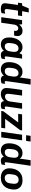

<svg xmlns="http://www.w3.org/2000/svg" viewBox="1947 -2708 770 4705"><g transform="rotate(90 2332.5 -355.0)"><path d="M192 10Q132 10 95.5 -12.5Q59 -35 59 -91Q59 -103 63 -134Q67 -165 73 -208.5Q79 -252 86 -304Q93 -356 101 -410H45L59 -511H115L185 -674H285L253 -511H373L359 -410H239Q228 -336 219.5 -275.5Q211 -215 206 -177Q201 -139 201 -129Q201 -100 216 -92Q231 -84 250 -84Q261 -84 281 -88.5Q301 -93 314 -98L301 -9Q288 -4 268.5 1Q249 6 228.5 8Q208 10 192 10Z M401 0 473 -511H576L581 -436Q583 -440 593.5 -453.5Q604 -467 623.5 -483Q643 -499 671.5 -510Q700 -521 738 -521Q799 -521 831 -486Q863 -451 863 -397Q863 -375 858.5 -352Q854 -329 850 -315H733Q735 -324 736 -334Q737 -344 737 -350Q737 -367 730.5 -382.5Q724 -398 710 -407.5Q696 -417 673 -417Q652 -417 636 -408Q620 -399 609 -384.5Q598 -370 591 -352Q584 -334 582 -315L537 0Z M1070 10Q1014 10 975.5 -14Q937 -38 917 -82.5Q897 -127 897 -191Q897 -262 914 -322Q931 -382 962.5 -427Q994 -472 1038.5 -496.5Q1083 -521 1138 -521Q1185 -521 1222 -501Q1259 -481 1278 -448H1284L1317 -511H1417Q1410 -468 1402.5 -417Q1395 -366 1388 -315Q1381 -264 1374.5 -220.5Q1368 -177 1365 -148Q1362 -119 1362 -111Q1362 -98 1368.5 -91.5Q1375 -85 1387 -85Q1398 -85 1410 -89.5Q1422 -94 1429 -99L1417 -11Q1402 -3 1378.5 3.5Q1355 10 1329 10Q1298 10 1276.5 1.5Q1255 -7 1243 -24Q1231 -41 1228 -66Q1198 -32 1158 -11Q1118 10 1070 10ZM1119 -86Q1151 -86 1175 -101Q1199 -116 1215.5 -143.5Q1232 -171 1238 -208Q1246 -263 1248.5 -287Q1251 -311 1251 -323Q1251 -370 1229.5 -396.5Q1208 -423 1165 -423Q1131 -423 1106 -406Q1081 -389 1066 -359.5Q1051 -330 1045 -293Q1038 -244 1035.5 -220Q1033 -196 1033 -183Q1033 -137 1055 -111.5Q1077 -86 1119 -86Z M1677 10Q1600 10 1551 -39.5Q1502 -89 1502 -192Q1502 -257 1517.5 -316.5Q1533 -376 1563.5 -422Q1594 -468 1638.5 -494.5Q1683 -521 1742 -521Q1795 -521 1828.5 -500.5Q1862 -480 1877 -451L1915 -720H2053Q2045 -669 2037 -613.5Q2029 -558 2020.5 -500.5Q2012 -443 2004 -389Q1996 -335 1989.5 -287Q1983 -239 1978 -201.5Q1973 -164 1970 -140.5Q1967 -117 1967 -112Q1967 -99 1974 -92Q1981 -85 1992 -85Q2003 -85 2015 -89.5Q2027 -94 2035 -99L2022 -11Q2008 -3 1984 3.5Q1960 10 1934 10Q1904 10 1882.5 2Q1861 -6 1849 -22.5Q1837 -39 1833 -64Q1804 -31 1765.5 -10.5Q1727 10 1677 10ZM1724 -86Q1757 -86 1781 -101Q1805 -116 1821 -143.5Q1837 -171 1843 -208Q1851 -263 1854 -287Q1857 -311 1857 -323Q1857 -370 1835.5 -396.5Q1814 -423 1771 -423Q1736 -423 1711.5 -406Q1687 -389 1671.5 -359.5Q1656 -330 1651 -293Q1644 -244 1641.5 -220Q1639 -196 1639 -183Q1639 -137 1660.5 -111.5Q1682 -86 1724 -86Z M2287 10Q2218 10 2177 -25Q2136 -60 2136 -128Q2136 -155 2142 -208Q2148 -261 2159 -338Q2170 -415 2184 -511H2322Q2307 -402 2297.5 -331.5Q2288 -261 2283 -221Q2278 -181 2278 -162Q2278 -125 2296 -108.5Q2314 -92 2347 -92Q2378 -92 2403 -108Q2428 -124 2444.5 -150.5Q2461 -177 2465 -206L2508 -511H2646Q2637 -454 2630 -406.5Q2623 -359 2617.5 -320Q2612 -281 2607.5 -250Q2603 -219 2599.5 -195Q2596 -171 2593.5 -154.5Q2591 -138 2590 -127Q2589 -116 2589 -112Q2589 -98 2597 -92Q2605 -86 2615 -86Q2625 -86 2637.5 -89.5Q2650 -93 2657 -97L2646 -11Q2636 -5 2613.5 2.5Q2591 10 2557 10Q2505 10 2482 -11Q2459 -32 2456 -70Q2440 -52 2415 -33.5Q2390 -15 2358 -2.5Q2326 10 2287 10Z M2698 0 2705 -49 2979 -415H2769L2782 -511H3175L3169 -464L2893 -96H3125L3112 0Z M3209 0 3281 -511H3418L3346 0ZM3293 -609 3308 -720H3448L3433 -609Z M3666 10Q3589 10 3540 -39.5Q3491 -89 3491 -192Q3491 -257 3506.5 -316.5Q3522 -376 3552.5 -422Q3583 -468 3627.5 -494.5Q3672 -521 3731 -521Q3784 -521 3817.5 -500.5Q3851 -480 3866 -451L3904 -720H4042Q4034 -669 4026 -613.5Q4018 -558 4009.5 -500.5Q4001 -443 3993 -389Q3985 -335 3978.5 -287Q3972 -239 3967 -201.5Q3962 -164 3959 -140.5Q3956 -117 3956 -112Q3956 -99 3963 -92Q3970 -85 3981 -85Q3992 -85 4004 -89.5Q4016 -94 4024 -99L4011 -11Q3997 -3 3973 3.5Q3949 10 3923 10Q3893 10 3871.5 2Q3850 -6 3838 -22.5Q3826 -39 3822 -64Q3793 -31 3754.5 -10.5Q3716 10 3666 10ZM3713 -86Q3746 -86 3770 -101Q3794 -116 3810 -143.5Q3826 -171 3832 -208Q3840 -263 3843 -287Q3846 -311 3846 -323Q3846 -370 3824.5 -396.5Q3803 -423 3760 -423Q3725 -423 3700.5 -406Q3676 -389 3660.5 -359.5Q3645 -330 3640 -293Q3633 -244 3630.5 -220Q3628 -196 3628 -183Q3628 -137 3649.5 -111.5Q3671 -86 3713 -86Z M4325 10Q4260 10 4210.5 -15Q4161 -40 4132.5 -86Q4104 -132 4104 -198Q4104 -262 4121 -320Q4138 -378 4173.5 -423.5Q4209 -469 4263.5 -495Q4318 -521 4393 -521H4404Q4470 -521 4519 -496.5Q4568 -472 4596 -425.5Q4624 -379 4624 -313Q4624 -250 4607 -191.5Q4590 -133 4555 -88Q4520 -43 4465.5 -16.5Q4411 10 4336 10ZM4342 -86Q4376 -86 4402.5 -100Q4429 -114 4447 -141Q4465 -168 4470 -204Q4476 -242 4480 -273.5Q4484 -305 4484 -323Q4484 -370 4458.5 -398Q4433 -426 4386 -426Q4353 -426 4326 -411.5Q4299 -397 4282 -370.5Q4265 -344 4259 -308Q4253 -269 4249 -237.5Q4245 -206 4245 -189Q4245 -141 4270.5 -113.5Q4296 -86 4342 -86Z"/></g></svg>

Font: Chivo SemiBold
Style: Italic
Weight: 600
Italic angle: -8.05°
Designer: Hector Gatti
Foundry: Omnibus-Type
Version: Version 2.002